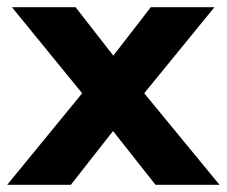

<svg xmlns="http://www.w3.org/2000/svg" viewBox="-33 -511 627 531"><path d="M-13 0 222 -287V-219L0 -491H176L307 -323H254L384 -491H560L338 -219V-287L574 0H397L254 -181H305L163 0Z"/></svg>

Font: Nunito Sans 12pt ExtraLight 12pt ExtraBold
Style: Regular
Weight: 800
Version: Version 3.101;gftools[0.9.27]